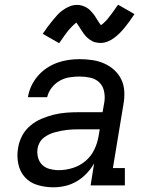

<svg xmlns="http://www.w3.org/2000/svg" viewBox="-20 -790 640 818"><path d="M208 8Q173 8 140.5 -1.5Q108 -11 86.5 -34.5Q65 -58 58 -91.5Q51 -125 57 -159Q61 -186 74 -211Q87 -236 109 -254.5Q131 -273 157 -284Q183 -295 209.5 -301.5Q236 -308 262.5 -310Q289 -312 316 -312H417L425 -358Q428 -380 423 -402.5Q418 -425 402.5 -439.5Q387 -454 364.5 -459Q342 -464 319 -464Q298 -464 276 -460.5Q254 -457 234.5 -446Q215 -435 200.5 -416.5Q186 -398 181 -376H99Q103 -401 113.5 -423.5Q124 -446 140.5 -465.5Q157 -485 178.5 -499.5Q200 -514 223.5 -522.5Q247 -531 271 -534.5Q295 -538 319 -538Q347 -538 373.5 -534Q400 -530 424 -519.5Q448 -509 467 -491.5Q486 -474 497 -451Q508 -428 509.5 -400.5Q511 -373 506 -346L461 -74H512V0H366L381 -94Q368 -71 349 -51Q330 -31 307 -17.5Q284 -4 258.5 2Q233 8 208 8ZM230 -65Q259 -65 289 -74Q319 -83 343.5 -103.5Q368 -124 381.5 -152Q395 -180 400 -210L405 -239H316Q303 -239 290.5 -238.5Q278 -238 265 -236.5Q252 -235 239.5 -232.5Q227 -230 214 -226.5Q201 -223 188.5 -217Q176 -211 165.5 -202.5Q155 -194 148.5 -182Q142 -170 140 -157Q137 -138 142 -119Q147 -100 160 -87.5Q173 -75 192 -70Q211 -65 230 -65ZM232 -606 162 -646Q174 -664 185 -678.5Q196 -693 206 -705Q216 -717 225.5 -727.5Q235 -738 248.5 -747.5Q262 -757 277 -763Q292 -769 307 -769Q313 -769 318 -768.5Q323 -768 328 -766.5Q333 -765 338 -763Q343 -761 347.5 -758.5Q352 -756 356 -753Q360 -750 363 -747Q366 -744 370 -739.5Q374 -735 377.5 -731Q381 -727 383.5 -723Q386 -719 388.5 -715Q391 -711 393.5 -707Q396 -703 399 -698.5Q402 -694 405 -689.5Q408 -685 410 -683Q414 -685 420 -690.5Q426 -696 429.5 -699.5Q433 -703 436.5 -707Q440 -711 444 -716.5Q448 -722 452.5 -727.5Q457 -733 462 -740Q467 -747 472 -754.5Q477 -762 483 -770L553 -730Q541 -712 530.5 -697.5Q520 -683 510 -671Q500 -659 490 -649Q480 -639 467 -629Q454 -619 438.5 -613Q423 -607 408 -607Q402 -607 395.5 -608Q389 -609 383.5 -610.5Q378 -612 372.5 -615Q367 -618 362 -621.5Q357 -625 353 -628.5Q349 -632 344.5 -637Q340 -642 336.5 -647Q333 -652 330 -656.5Q327 -661 324 -665.5Q321 -670 317.5 -676Q314 -682 310.5 -686.5Q307 -691 305 -694Q302 -691 295.5 -685.5Q289 -680 286 -676.5Q283 -673 279 -669Q275 -665 271 -660Q267 -655 262.5 -649Q258 -643 253 -636Q248 -629 243 -621.5Q238 -614 232 -606Z"/></svg>

Font: Iosevka Slab Extended Oblique
Style: Regular
Weight: 400
Width: 7
Italic angle: -9°
Monospace: yes
Designer: Belleve Invis
Foundry: Belleve Invis
Version: Version 11.1.0; ttfautohint (v1.8.3)